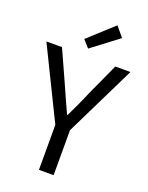

<svg xmlns="http://www.w3.org/2000/svg" viewBox="-176 -1057 884 1144"><g transform="rotate(20 265.5 -484.5)"><path d="M219 0H312V-285L532 -734H436L341 -526C319 -472 294 -421 268 -366H264C238 -421 216 -472 192 -526L98 -734H-1L219 -285ZM247 -779 416 -907 364 -969 206 -825Z"/></g></svg>

Font: Source Han Sans HK
Style: Regular
Weight: 400
Designer: Ryoko NISHIZUKA 西塚涼子 (kana, bopomofo & ideographs); Paul D. Hunt (Latin, Greek & Cyrillic); Sandoll Communications 산돌커뮤니
Foundry: Adobe
Version: Version 2.000;hotconv 1.0.107;makeotfexe 2.5.65593